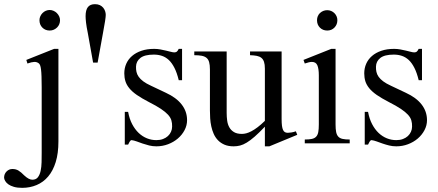

<svg xmlns="http://www.w3.org/2000/svg" viewBox="-97 -698 2135 935"><path d="M195.3 -599.6Q195.3 -589.4 191.7 -580.3Q188 -571.3 181.2 -564.5Q174.3 -557.6 165.3 -553.5Q156.2 -549.3 145 -549.3Q123.5 -549.3 109.4 -563.5Q95.2 -577.6 95.2 -599.6Q95.2 -609.9 99.4 -618.9Q103.5 -627.9 110.4 -634.8Q117.2 -641.6 126.2 -645.5Q135.3 -649.4 145 -649.4Q154.3 -649.4 163.3 -645.5Q172.4 -641.6 179.4 -634.8Q186.5 -627.9 190.9 -618.9Q195.3 -609.9 195.3 -599.6ZM187.5 -9.3Q187.5 48.8 174.3 91.3Q161.1 133.8 137.5 161.6Q113.8 189.5 81.3 203.1Q48.8 216.8 10.7 216.8Q-12.7 216.8 -29.3 211.9Q-45.9 207 -56.2 199.7Q-66.4 192.4 -71.5 183.6Q-76.7 174.8 -77.1 167.5Q-77.1 149.4 -65.2 137.2Q-53.2 125 -36.6 125Q-19.5 125 -7.1 132.6Q5.4 140.1 21 156.2Q43.5 177.2 60.5 177.2Q78.1 177.2 87.4 165.3Q96.7 153.3 100.8 134.3Q105 115.2 105.5 92Q106 68.8 106 45.9V-272.5Q106 -304.2 105.2 -325.2Q104.5 -346.2 102.8 -359.6Q101.1 -373 98.4 -379.9Q95.7 -386.7 91.8 -389.6Q82 -397 69.8 -396.5Q57.6 -396 36.6 -388.7L31.2 -406.2L166.5 -460H187.5Z M418 -625.5Q418 -617.2 414.6 -594.7Q411.1 -572.3 404.3 -536.1L378.4 -393.1H356.4L330.6 -537.1Q324.2 -567.9 322 -587.9Q319.8 -607.9 319.8 -618.7Q319.8 -649.4 331.1 -663.6Q342.3 -677.7 365.7 -677.7Q379.4 -677.7 389.4 -672.9Q399.4 -668 405.8 -660.2Q412.1 -652.3 415 -643.3Q418 -634.3 418 -625.5Z M814 -112.8Q814 -87.4 801.8 -64.2Q789.6 -41 769 -23.4Q748.5 -5.9 721.4 4.4Q694.3 14.6 664.6 14.6Q646.5 14.6 629.6 10.5Q612.8 6.3 597.4 1Q582 -4.4 568.6 -9.3Q555.2 -14.2 543.9 -15.6Q538.6 -15.6 534.2 -7.8Q529.8 0 526.9 6.3H510.7V-153.3H526.9Q533.2 -119.1 546.6 -93.5Q560.1 -67.9 578.4 -50.5Q596.7 -33.2 618.7 -24.4Q640.6 -15.6 664.6 -15.6Q682.6 -15.6 696.8 -21Q710.9 -26.4 720.7 -35.4Q730.5 -44.4 735.8 -56.4Q741.2 -68.4 741.2 -81.5Q741.7 -98.1 737.5 -112.1Q733.4 -126 721.2 -139.4Q709 -152.8 686.8 -167.7Q664.6 -182.6 627.9 -201.2Q592.3 -219.7 569.1 -235.8Q545.9 -252 532.5 -268.6Q519 -285.2 513.7 -302.7Q508.3 -320.3 508.3 -340.8Q508.3 -365.7 517.8 -387.5Q527.3 -409.2 545.9 -425.3Q564.5 -441.4 591.6 -450.7Q618.7 -460 653.8 -460Q668.9 -460 683.8 -457.3Q698.7 -454.6 711.9 -451.4Q725.1 -448.2 735.4 -445.6Q745.6 -442.9 751.5 -442.9Q758.3 -442.9 762.9 -445.6Q767.6 -448.2 773.4 -460H789.6V-307.6H773.4Q764.6 -343.8 752.4 -367.7Q740.2 -391.6 725.1 -405.8Q710 -419.9 691.7 -426Q673.3 -432.1 652.3 -432.1Q607.4 -432.1 586.7 -415.8Q565.9 -399.4 565.4 -373.5Q564.9 -360.4 567.6 -347.9Q570.3 -335.4 578.4 -324Q586.4 -312.5 600.8 -301.8Q615.2 -291 638.7 -280.3L710.9 -246.1Q761.7 -222.7 787.8 -189Q814 -155.3 814 -112.8Z M1214.8 14.6H1192.9V-81.1Q1164.6 -51.3 1143.3 -32.7Q1122.1 -14.2 1104.7 -3.7Q1087.4 6.8 1072.3 10.7Q1057.1 14.6 1041 14.6Q1015.1 14.6 996.3 6.6Q977.5 -1.5 964.6 -14.9Q951.7 -28.3 943.8 -45.9Q936 -63.5 931.9 -82.8Q927.7 -102.1 926.5 -122.1Q925.3 -142.1 925.3 -159.7V-359.9Q925.3 -381.8 921.4 -395.5Q917.5 -409.2 908.4 -416.5Q899.4 -423.8 884.8 -426.5Q870.1 -429.2 849.1 -429.2V-447.3H1006.8V-147.9Q1006.8 -128.9 1009.3 -110.6Q1011.7 -92.3 1019.8 -77.9Q1027.8 -63.5 1042.5 -54.7Q1057.1 -45.9 1081.1 -45.9Q1090.8 -45.9 1102.3 -48.8Q1113.8 -51.8 1127.7 -59.1Q1141.6 -66.4 1157.7 -78.6Q1173.8 -90.8 1192.9 -109.4V-363.8Q1192.9 -384.3 1188.7 -396.7Q1184.6 -409.2 1175.8 -416.3Q1167 -423.3 1153.3 -426Q1139.6 -428.7 1120.6 -429.2V-447.3H1274.4V-118.7Q1274.4 -98.6 1276.1 -85.7Q1277.8 -72.8 1281.5 -64.9Q1285.2 -57.1 1291 -54.2Q1296.9 -51.3 1304.7 -51.3Q1311.5 -51.3 1322.3 -53Q1333 -54.7 1343.8 -58.6L1350.6 -41.5Z M1545.9 -599.6Q1545.9 -578.6 1532 -564Q1518.1 -549.3 1496.6 -549.3Q1475.1 -549.3 1460.9 -563.5Q1446.8 -577.6 1446.8 -599.6Q1446.8 -610.4 1450.7 -619.4Q1454.6 -628.4 1461.4 -634.8Q1468.3 -641.1 1477.3 -644.8Q1486.3 -648.4 1496.6 -648.4Q1506.8 -648.4 1515.9 -644.5Q1524.9 -640.6 1531.5 -634Q1538.1 -627.4 1542 -618.7Q1545.9 -609.9 1545.9 -599.6ZM1387.2 0V-18.6Q1408.2 -18.6 1421.6 -21.5Q1435.1 -24.4 1442.6 -32.5Q1450.2 -40.5 1452.9 -54.9Q1455.6 -69.3 1455.6 -91.8V-331.1Q1455.6 -363.3 1448.5 -379.9Q1441.4 -396.5 1421.9 -396.5Q1415 -396.5 1406.7 -394.5Q1398.4 -392.6 1387.2 -388.7L1380.9 -406.2L1516.1 -460H1537.1V-91.8Q1537.1 -69.3 1540 -54.9Q1543 -40.5 1550.5 -32.5Q1558.1 -24.4 1571.5 -21.5Q1585 -18.6 1606 -18.6V0Z M1982.4 -112.8Q1982.4 -87.4 1970.2 -64.2Q1958 -41 1937.5 -23.4Q1917 -5.9 1889.9 4.4Q1862.8 14.6 1833 14.6Q1814.9 14.6 1798.1 10.5Q1781.2 6.3 1765.9 1Q1750.5 -4.4 1737.1 -9.3Q1723.6 -14.2 1712.4 -15.6Q1707 -15.6 1702.6 -7.8Q1698.2 0 1695.3 6.3H1679.2V-153.3H1695.3Q1701.7 -119.1 1715.1 -93.5Q1728.5 -67.9 1746.8 -50.5Q1765.1 -33.2 1787.1 -24.4Q1809.1 -15.6 1833 -15.6Q1851.1 -15.6 1865.2 -21Q1879.4 -26.4 1889.2 -35.4Q1898.9 -44.4 1904.3 -56.4Q1909.7 -68.4 1909.7 -81.5Q1910.2 -98.1 1906 -112.1Q1901.9 -126 1889.6 -139.4Q1877.4 -152.8 1855.2 -167.7Q1833 -182.6 1796.4 -201.2Q1760.7 -219.7 1737.5 -235.8Q1714.4 -252 1700.9 -268.6Q1687.5 -285.2 1682.1 -302.7Q1676.8 -320.3 1676.8 -340.8Q1676.8 -365.7 1686.3 -387.5Q1695.8 -409.2 1714.4 -425.3Q1732.9 -441.4 1760 -450.7Q1787.1 -460 1822.3 -460Q1837.4 -460 1852.3 -457.3Q1867.2 -454.6 1880.4 -451.4Q1893.6 -448.2 1903.8 -445.6Q1914.1 -442.9 1919.9 -442.9Q1926.8 -442.9 1931.4 -445.6Q1936 -448.2 1941.9 -460H1958V-307.6H1941.9Q1933.1 -343.8 1920.9 -367.7Q1908.7 -391.6 1893.6 -405.8Q1878.4 -419.9 1860.1 -426Q1841.8 -432.1 1820.8 -432.1Q1775.9 -432.1 1755.1 -415.8Q1734.4 -399.4 1733.9 -373.5Q1733.4 -360.4 1736.1 -347.9Q1738.8 -335.4 1746.8 -324Q1754.9 -312.5 1769.3 -301.8Q1783.7 -291 1807.1 -280.3L1879.4 -246.1Q1930.2 -222.7 1956.3 -189Q1982.4 -155.3 1982.4 -112.8Z"/></svg>

Font: Doulos SIL Viet
Style: Regular
Weight: 400
Designer: Walt Agee, Victor Gaultney, Peter Martin, Debbi Hosken, Becca Hirsbrunner
Foundry: SIL International
Version: Version 5.000